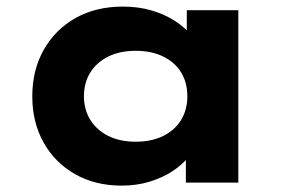

<svg xmlns="http://www.w3.org/2000/svg" viewBox="-20 -562 896 591"><path d="M354.5 9.4Q273 9.4 210.8 -26.1Q148.7 -61.6 114 -123.6Q79.4 -185.6 79.4 -265.3Q79.4 -346.4 114.7 -408.8Q150 -471.2 212.5 -506.5Q274.9 -541.7 358.5 -541.7Q406.2 -541.7 446.4 -529.9Q486.5 -518 517 -498.5Q547.6 -479.1 567.5 -454.9Q587.3 -430.6 592.4 -407.1L555 -405.1V-530.7H713.6V0H552.1V-139.4L586.2 -132.1Q581.9 -106 562 -80.8Q542.1 -55.6 511.1 -35.2Q480.2 -14.9 440.3 -2.7Q400.4 9.4 354.5 9.4ZM397.3 -125.8Q446.6 -125.8 482.4 -143.5Q518.2 -161.3 537.5 -192.9Q556.7 -224.5 556.7 -265.3Q556.7 -307.7 537.5 -339.1Q518.2 -370.5 482.4 -388Q446.6 -405.6 397.3 -405.6Q349.1 -405.6 313.5 -388Q277.9 -370.5 258.1 -339.1Q238.4 -307.7 238.4 -265.3Q238.4 -224.5 258.1 -192.9Q277.9 -161.3 313.5 -143.5Q349.1 -125.8 397.3 -125.8Z"/></svg>

Font: Lexend Giga
Style: Regular
Weight: 400
Designer: Bonnie Shaver-Troup, Thomas Jockin
Foundry: Lexend
Version: Version 1.007